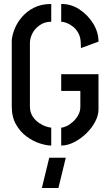

<svg xmlns="http://www.w3.org/2000/svg" viewBox="-20 -725 551 963"><path d="M190 218 227 66H310L273 218ZM237 5Q214 5 180.5 -5.5Q147 -16 114.5 -39.5Q82 -63 60.5 -100.5Q39 -138 39 -192V-524Q41 -548 53 -579Q65 -610 89.5 -639Q114 -668 150.5 -686.5Q187 -705 237 -705V-616Q205 -616 180.5 -599.5Q156 -583 143 -558.5Q130 -534 130 -508V-192Q130 -162 143.5 -141.5Q157 -121 175.5 -108.5Q194 -96 211.5 -90.5Q229 -85 237 -85ZM287 5V-85Q298 -85 314 -92.5Q330 -100 346 -114.5Q362 -129 372.5 -148Q383 -167 383 -190V-269H287V-353H474V-176Q474 -146 457 -114Q440 -82 412.5 -55.5Q385 -29 352 -12Q319 5 287 5ZM386 -484 385 -511Q384 -539 373 -559Q362 -579 346 -591.5Q330 -604 314 -610Q298 -616 287 -616V-705Q335 -706 377.5 -678.5Q420 -651 447 -607.5Q474 -564 474 -516Z"/></svg>

Font: Stick No Bills Medium
Style: Regular
Weight: 500
Version: Version 2.000